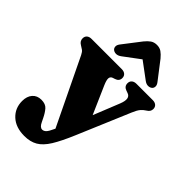

<svg xmlns="http://www.w3.org/2000/svg" viewBox="-282 -843 1181 1181"><g transform="rotate(45 308.0 -253.0)"><path d="M391 5.5Q354.5 92 323.8 141.8Q293 191.5 257.2 212.2Q221.5 233 170.5 233Q96 233 52.5 192.8Q9 152.5 9 90Q9 49 30.2 24.8Q51.5 0.5 88 0.5Q124.5 0.5 142.2 21Q160 41.5 175.5 73.5L186.5 96Q201 127.5 220.5 127.5Q233.5 127.5 245 116.5Q256.5 105.5 274.5 65.5L66 -366.5Q56.5 -386 46 -393.2Q35.5 -400.5 21.5 -409Q-0.5 -422 -0.5 -445.5Q-0.5 -462.5 10.5 -472.2Q21.5 -482 41 -482H304Q323 -482 334.2 -472.2Q345.5 -462.5 345.5 -445.5Q345.5 -418.5 317 -409.5L303 -405Q287 -399.5 285.5 -384Q284 -368.5 298 -336L377.5 -155L446.5 -327Q471.5 -390 433.5 -403L418 -408.5Q390 -418 390 -445.5Q390 -462.5 401.2 -472.2Q412.5 -482 431.5 -482H573.5Q592.5 -482 603.8 -472.2Q615 -462.5 615 -445.5Q615 -422.5 591.5 -409Q575 -399 562 -383.8Q549 -368.5 535.5 -336ZM517.5 -532.5Q507.5 -523.5 491.5 -523.2Q475.5 -523 459 -535.5L352 -615L245.5 -535.5Q228.5 -523 212.5 -523.2Q196.5 -523.5 186.5 -532.5Q178 -540 177.5 -553.5Q177 -567 190.5 -583.5L277.5 -696.5Q294.5 -717.5 311.2 -729Q328 -740.5 352 -740.5Q376 -740.5 392.5 -729Q409 -717.5 426.5 -696.5L513.5 -583.5Q527 -567 526.5 -553.5Q526 -540 517.5 -532.5Z"/></g></svg>

Font: Fraunces 9pt S050 Black
Style: Regular
Weight: 900
Version: Version 1.000; ttfautohint (v1.8.3)